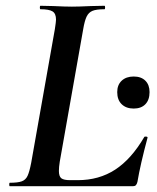

<svg xmlns="http://www.w3.org/2000/svg" viewBox="-20 -645 545 665"><path d="M14 -12Q42 -12 55.5 -17Q69 -22 75.5 -36Q82 -50 88 -81L170 -544Q174 -570 174 -577Q174 -598 162 -605.5Q150 -613 120 -613Q118 -613 118 -619Q118 -625 120 -625L165 -624Q205 -622 229 -622Q253 -622 295 -624L342 -625Q344 -625 344 -619Q344 -613 342 -613Q314 -613 300.5 -607.5Q287 -602 280 -587.5Q273 -573 268 -543L187 -85Q184 -66 184 -53Q184 -34 192.5 -27.5Q201 -21 223 -21H249Q323 -21 379 -57.5Q435 -94 480 -171Q481 -172 484 -172Q492 -172 491 -168Q466 -75 456 -15Q454 -7 450.5 -3.5Q447 0 440 0H14Q12 0 12 -6Q12 -12 14 -12ZM386 -326Q386 -351 401.5 -365.5Q417 -380 443 -380Q469 -380 483.5 -365.5Q498 -351 498 -326Q498 -299 483.5 -284Q469 -269 443 -269Q417 -269 401.5 -284Q386 -299 386 -326Z"/></svg>

Font: Cormorant Infant
Style: Bold Italic
Weight: 700
Italic angle: -10°
Designer: Christian Thalmann (Catharsis Fonts)
Foundry: Catharsis Fonts
Version: Version 4.000